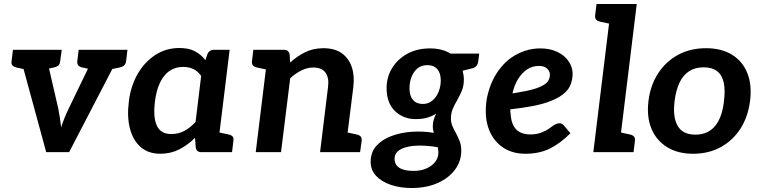

<svg xmlns="http://www.w3.org/2000/svg" viewBox="-20 -764 3812 964"><path d="M212 0 72 -514H177Q191 -514 199.5 -507Q208 -500 210 -490L273 -217Q277 -196 280.5 -173Q284 -150 287 -125Q294 -147 303.5 -170.5Q313 -194 324 -217L456 -490Q461 -500 470.5 -507Q480 -514 493 -514H594L327 0ZM157 -481 161 -514H235L231 -481ZM437 -481 441 -514H516L511 -481ZM144 -514 119 -413 63 -425Q50 -428 43 -435Q36 -442 38 -456L45 -514ZM290 -514 282 -456Q281 -442 272.5 -435Q264 -428 250 -425L191 -413V-514ZM475 -514 449 -413 394 -425Q380 -428 373.5 -435Q367 -442 368 -456L375 -514ZM620 -514 613 -456Q611 -442 602.5 -435Q594 -428 580 -425L521 -413V-514Z M785 8Q725 8 686.5 -25.5Q648 -59 632.5 -118Q617 -177 627 -255Q636 -331 670.5 -391.5Q705 -452 759 -487.5Q813 -523 881 -523Q927 -523 958 -507Q989 -491 1011 -462L1021 -491Q1030 -514 1055 -514H1133L1070 0H992Q966 0 963 -23L959 -72Q923 -36 880 -14Q837 8 785 8ZM840 -91Q876 -91 906 -107Q936 -123 962 -152L990 -383Q972 -408 949.5 -418Q927 -428 899 -428Q860 -428 831 -408Q802 -388 783.5 -349.5Q765 -311 758 -255Q748 -175 767.5 -133Q787 -91 840 -91ZM1046 0 1071 -101 1127 -89Q1141 -86 1147.5 -79Q1154 -72 1152 -58L1145 0Z M1264 0 1327 -514H1405Q1430 -514 1434 -491L1437 -450Q1473 -483 1513.5 -502.5Q1554 -522 1604 -522Q1660 -522 1695.5 -497Q1731 -472 1746 -428Q1761 -384 1754 -327L1713 0H1587L1627 -327Q1633 -373 1614.5 -399Q1596 -425 1553 -425Q1523 -425 1493.5 -410.5Q1464 -396 1437 -371L1391 0ZM1689 0 1714 -101 1770 -89Q1784 -86 1790.5 -79Q1797 -72 1796 -58L1788 0ZM1352 -514 1326 -413 1271 -425Q1257 -428 1250.5 -435Q1244 -442 1245 -456L1252 -514Z M2047 180Q1989 180 1942 164Q1895 148 1868 118.5Q1841 89 1841 49Q1841 0 1870 -32Q1899 -64 1946.5 -81.5Q1994 -99 2049.5 -102.5Q2105 -106 2158 -97Q2156 -104 2154.5 -112Q2153 -120 2153 -129Q2153 -144 2157 -160Q2161 -176 2170 -194Q2151 -181 2126 -173.5Q2101 -166 2067 -166Q2005 -166 1963 -206.5Q1921 -247 1921 -322Q1921 -376 1948 -421Q1975 -466 2024 -493.5Q2073 -521 2140 -521Q2169 -521 2195 -514.5Q2221 -508 2242 -495H2386L2381 -454Q2377 -429 2355 -422L2303 -409Q2305 -399 2307 -388Q2309 -377 2309 -365Q2309 -332 2298 -306.5Q2287 -281 2275 -260Q2263 -240 2253.5 -218Q2244 -196 2244 -168Q2244 -149 2251.5 -131Q2259 -113 2269 -96Q2279 -77 2287.5 -56Q2296 -35 2296 -8Q2296 46 2264 88.5Q2232 131 2176 155.5Q2120 180 2047 180ZM2058 94Q2093 94 2120.5 82Q2148 70 2164.5 49.5Q2181 29 2181 2Q2181 -2 2180.5 -8Q2180 -14 2179 -19.5Q2178 -25 2177 -25Q2129 -33 2089.5 -33Q2050 -33 2021 -25.5Q1992 -18 1976.5 -3.5Q1961 11 1961 33Q1961 53 1971.5 66.5Q1982 80 2003.5 87Q2025 94 2058 94ZM2103 -242Q2131 -242 2151.5 -259.5Q2172 -277 2182.5 -304Q2193 -331 2193 -360Q2193 -397 2175.5 -417Q2158 -437 2126 -437Q2096 -437 2076.5 -421Q2057 -405 2046.5 -378.5Q2036 -352 2036 -321Q2036 -283 2053.5 -262.5Q2071 -242 2103 -242Z M2619 8Q2557 8 2512.5 -19Q2468 -46 2443.5 -94.5Q2419 -143 2419 -206Q2419 -226 2421 -246.5Q2423 -267 2428 -286Q2437 -325 2453.5 -360Q2470 -395 2494 -424Q2506 -439 2519.5 -452Q2533 -465 2548 -475Q2578 -496 2615 -508.5Q2652 -521 2693 -521Q2741 -521 2778 -503.5Q2815 -486 2835 -456.5Q2855 -427 2855 -394Q2855 -360 2841.5 -331.5Q2828 -303 2792 -280Q2768 -265 2733.5 -252.5Q2699 -240 2651.5 -231Q2604 -222 2542 -215Q2542 -209 2542.5 -201.5Q2543 -194 2544 -191Q2547 -140 2571.5 -114.5Q2596 -89 2644 -89Q2672 -89 2695.5 -97.5Q2719 -106 2735 -117Q2743 -123 2752 -129.5Q2761 -136 2770 -140.5Q2779 -145 2789 -145Q2802 -145 2811 -134L2844 -95Q2792 -43 2739.5 -17.5Q2687 8 2619 8ZM2553 -295Q2591 -301 2620.5 -307Q2650 -313 2671 -320Q2692 -327 2707 -336Q2726 -346 2733.5 -360Q2741 -374 2741 -389Q2741 -406 2727 -419.5Q2713 -433 2686 -433Q2653 -433 2626.5 -415.5Q2600 -398 2581 -367Q2562 -336 2553 -295Z M2959 0 3050 -744H3177L3086 0ZM3061 0 3087 -101 3142 -89Q3156 -86 3162.5 -79Q3169 -72 3168 -58L3161 0ZM3075 -744 3050 -643 2994 -655Q2980 -658 2973.5 -665Q2967 -672 2968 -686L2975 -744Z M3525 -522Q3602 -522 3655 -489.5Q3708 -457 3732 -397.5Q3756 -338 3746 -258Q3736 -178 3698 -118.5Q3660 -59 3599 -25.5Q3538 8 3460 8Q3383 8 3329 -25.5Q3275 -59 3250.5 -118.5Q3226 -178 3236 -258Q3246 -338 3285.5 -397.5Q3325 -457 3386 -489.5Q3447 -522 3525 -522ZM3471 -88Q3534 -88 3570 -131Q3606 -174 3615 -257Q3622 -313 3613.5 -350.5Q3605 -388 3580 -407Q3555 -426 3513 -426Q3470 -426 3440 -406.5Q3410 -387 3392 -349.5Q3374 -312 3367 -257Q3357 -176 3382.5 -132Q3408 -88 3471 -88Z"/></svg>

Font: Aleo
Style: Bold Italic
Weight: 700
Italic angle: -7°
Version: Version 2.001;gftools[0.9.29]